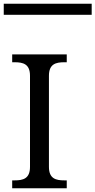

<svg xmlns="http://www.w3.org/2000/svg" viewBox="-27 -1004 509 1024"><path d="M-7 -925H462V-984H-7ZM38 0H329V-42H316C271 -42 234 -51 234 -114V-600C234 -663 271 -672 316 -672H329V-714H38V-672H51C96 -672 133 -663 133 -600V-114C133 -51 96 -42 51 -42H38Z"/></svg>

Font: Noto Serif Thai
Style: Regular
Weight: 400
Designer: Monotype Design Team
Foundry: Monotype Imaging Inc.
Version: Version 1.901